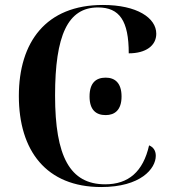

<svg xmlns="http://www.w3.org/2000/svg" viewBox="-20 -744 688 774"><path d="M388 10C547 10 608 -64 608 -116C608 -137 598 -151 581 -158C557 -52 498 -1 404 -1C262 -1 202 -113 202 -359C202 -601 253 -714 375 -714C462 -714 499 -660 499 -529C568 -529 610 -560 610 -608C610 -672 532 -724 395 -724C165 -724 56 -574 56 -357C56 -137 166 10 388 10ZM406 -280C443 -280 470 -301 470 -355C470 -410 443 -431 406 -431C367 -431 341 -410 341 -355C341 -301 367 -280 406 -280Z"/></svg>

Font: Noto Serif Display SemiBold
Style: Regular
Weight: 600
Designer: Monotype Design Team
Foundry: Monotype Imaging Inc.
Version: Version 2.009